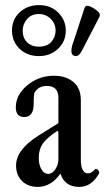

<svg xmlns="http://www.w3.org/2000/svg" viewBox="-20 -722 412 753"><path d="M133 -502Q86 -502 56.5 -531Q27 -560 27 -602Q27 -646 57.5 -674Q88 -702 133 -702Q179 -702 208.5 -672.5Q238 -643 238 -602Q238 -559 207.5 -530.5Q177 -502 133 -502ZM278 -502Q260 -502 260 -523Q260 -531 263 -543L312 -692Q318 -708 348 -689Q378 -671 370 -656L300 -521Q290 -502 278 -502ZM132 -539Q165 -539 181.5 -558Q198 -577 198 -602Q198 -629 179 -648Q160 -667 132 -667Q103 -667 86 -647Q69 -627 69 -602Q69 -573 86.5 -556Q104 -539 132 -539ZM128 11Q90 11 66.5 -12Q43 -35 43 -73Q43 -135 132 -191L209 -239V-339Q209 -385 163 -385Q132 -385 116 -360Q112 -352 112 -312Q111 -263 75 -263Q42 -263 42 -301Q42 -350 87 -387.5Q132 -425 192 -425Q238 -425 267 -401Q297 -377 297 -329V-97Q297 -42 326 -42Q338 -42 354 -59Q356 -61 360.5 -58.5Q365 -56 367.5 -51Q370 -46 369 -43Q340 11 291 11Q234 11 217 -41Q180 11 128 11ZM209 -97V-205L205 -209Q162 -180 147 -157.5Q132 -135 132 -102Q132 -76 142.5 -58Q153 -40 169 -40Q185 -40 197 -58Q209 -76 209 -97Z"/></svg>

Font: Junicode Cond Medium
Style: Regular
Weight: 500
Width: 3
Designer: Peter S. Baker
Version: Version 2.201